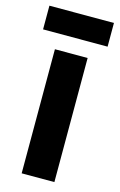

<svg xmlns="http://www.w3.org/2000/svg" viewBox="-130 -773 513 822"><g transform="rotate(15 126.0 -362.0)"><path d="M269 -724H-17V-619H269ZM199 0V-550H54V0Z"/></g></svg>

Font: Noto Sans Armenian ExtraCondensed ExtraBold
Style: Regular
Weight: 800
Width: 2
Designer: Monotype Design Team
Foundry: Monotype Imaging Inc.
Version: Version 2.008